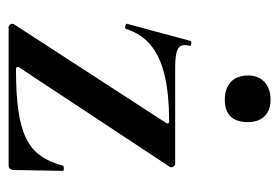

<svg xmlns="http://www.w3.org/2000/svg" viewBox="-121 -526 647 445"><g transform="rotate(90 202.5 -303.5)"><path d="M36 -12 265 -365Q269 -372 260 -372Q200 -372 156.5 -362Q113 -352 86 -330.5Q59 -309 47 -272Q46 -269 40 -270.5Q34 -272 35 -274L75 -422Q76 -424 82 -423Q88 -422 86 -419Q81 -399 93 -392.5Q105 -386 135 -386Q173 -386 229 -386Q285 -386 359 -386Q363 -386 366 -382Q369 -378 367 -374L136 -24Q133 -17 141 -17Q197 -17 236 -22.5Q275 -28 300.5 -40.5Q326 -53 341 -74Q356 -95 364 -126Q365 -128 370.5 -128Q376 -128 376 -126L374 -11Q374 -7 371.5 -3.5Q369 0 364 0Q316 0 260 0Q204 0 148 0Q92 0 43 0Q39 0 36.5 -4Q34 -8 36 -12ZM211 -501Q185 -501 170 -515Q155 -529 155 -555Q155 -579 170 -593Q185 -607 211 -607Q236 -607 249.5 -593Q263 -579 263 -555Q263 -501 211 -501Z"/></g></svg>

Font: Cormorant Garamond Light SemiBold
Style: Regular
Weight: 600
Version: Version 4.001